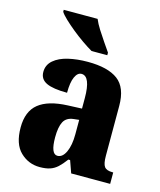

<svg xmlns="http://www.w3.org/2000/svg" viewBox="-115 -849 785 942"><g transform="rotate(15 277.0 -378.0)"><path d="M176 10Q119 10 77.5 -30Q36 -70 36 -154Q36 -236 84.5 -275Q133 -314 231 -318L303 -321V-374Q303 -485 257 -485Q237 -485 224.5 -457.5Q212 -430 212 -377Q141 -377 107 -393Q73 -409 73 -446Q73 -482 100.5 -505.5Q128 -529 173 -539.5Q218 -550 272 -550Q374 -550 425 -512Q476 -474 476 -381V-128Q476 -87 487 -72.5Q498 -58 528 -58H532V0H334L312 -62H303Q283 -35 266 -19.5Q249 -4 228 3Q207 10 176 10ZM246 -66Q272 -66 288 -100.5Q304 -135 304 -191V-264L277 -261Q240 -257 226 -230Q212 -203 212 -151Q212 -66 246 -66ZM275 -606Q251 -620 223 -639.5Q195 -659 168 -681Q141 -703 120 -723Q99 -743 91 -756V-766H263Q272 -744 289 -717Q306 -690 324 -664Q342 -638 355 -619V-606Z"/></g></svg>

Font: Noto Serif Thai Condensed Black
Style: Regular
Weight: 900
Width: 3
Designer: Monotype Design Team
Foundry: Monotype Imaging Inc.
Version: Version 2.002; ttfautohint (v1.8.4.7-5d5b)